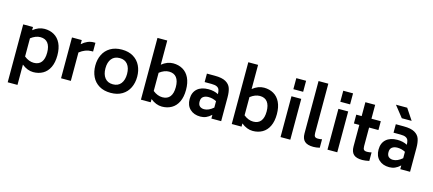

<svg xmlns="http://www.w3.org/2000/svg" viewBox="-69 -1576 5731 2540"><g transform="rotate(15 2796.5 -306.0)"><path d="M623 -279Q623 -182 591 -115.5Q559 -49 501.5 -16Q444 17 370 17Q290 17 214 -44V234H80V-559H214V-515Q289 -575 370 -575Q444 -575 501.5 -542Q559 -509 591 -442.5Q623 -376 623 -279ZM483 -279Q483 -365 448 -410Q413 -455 345 -455Q280 -455 214 -404V-155Q278 -104 345 -104Q413 -104 448 -148.5Q483 -193 483 -279Z M1066 -571V-451H1043Q961 -451 882 -389V0H748V-559H882V-503Q959 -571 1043 -571Z M1142 -280Q1142 -363 1174.5 -430Q1207 -497 1272 -536Q1337 -575 1430 -575Q1522 -575 1586.5 -536Q1651 -497 1683.5 -430Q1716 -363 1716 -280Q1716 -196 1683.5 -128.5Q1651 -61 1586.5 -22Q1522 17 1430 17Q1337 17 1272 -22Q1207 -61 1174.5 -128.5Q1142 -196 1142 -280ZM1577 -280Q1577 -363 1539 -411Q1501 -459 1430 -459Q1358 -459 1319.5 -411Q1281 -363 1281 -280Q1281 -197 1319.5 -148.5Q1358 -100 1430 -100Q1501 -100 1539 -148.5Q1577 -197 1577 -280Z M2385 -279Q2385 -182 2353 -115.5Q2321 -49 2263.5 -16Q2206 17 2132 17Q2052 17 1976 -44V0H1842V-846H1976V-515Q2051 -575 2132 -575Q2206 -575 2263.5 -542Q2321 -509 2353 -442.5Q2385 -376 2385 -279ZM2245 -279Q2245 -365 2210 -410Q2175 -455 2107 -455Q2042 -455 1976 -404V-155Q2040 -104 2107 -104Q2175 -104 2210 -148.5Q2245 -193 2245 -279Z M2941 -326V0H2807V-51Q2770 -17 2734.5 -2Q2699 13 2657 13Q2569 13 2515.5 -37.5Q2462 -88 2462 -176Q2462 -266 2517.5 -315.5Q2573 -365 2670 -365Q2749 -365 2807 -334Q2806 -372 2797.5 -395Q2789 -418 2764 -430.5Q2739 -443 2690 -443H2596V-559H2705Q2804 -559 2855.5 -529.5Q2907 -500 2924 -450.5Q2941 -401 2941 -326ZM2807 -150V-238Q2754 -265 2698 -265Q2654 -265 2626 -244.5Q2598 -224 2598 -178Q2598 -133 2621.5 -113.5Q2645 -94 2681 -94Q2742 -94 2807 -150Z M3629 -279Q3629 -182 3597 -115.5Q3565 -49 3507.5 -16Q3450 17 3376 17Q3296 17 3220 -44V0H3086V-846H3220V-515Q3295 -575 3376 -575Q3450 -575 3507.5 -542Q3565 -509 3597 -442.5Q3629 -376 3629 -279ZM3489 -279Q3489 -365 3454 -410Q3419 -455 3351 -455Q3286 -455 3220 -404V-155Q3284 -104 3351 -104Q3419 -104 3454 -148.5Q3489 -193 3489 -279Z M3754 -807H3888V-656H3754ZM3754 -559H3888V0H3754Z M4048 -128V-846H4182V-172Q4182 -136 4194 -122Q4206 -108 4237 -108Q4268 -108 4292 -114V2Q4245 13 4206 13Q4124 13 4086 -21.5Q4048 -56 4048 -128Z M4397 -807H4531V-656H4397ZM4397 -559H4531V0H4397Z M4853 -425V-172Q4853 -136 4865 -122Q4877 -108 4909 -108Q4941 -108 4970 -116V1Q4913 13 4876 13Q4793 13 4756 -22Q4719 -57 4719 -130V-425H4645V-546H4719V-736H4853V-546H4981V-425Z M5049 0ZM5528 -326V0H5394V-51Q5357 -17 5321.5 -2Q5286 13 5244 13Q5156 13 5102.5 -37.5Q5049 -88 5049 -176Q5049 -266 5104.5 -315.5Q5160 -365 5257 -365Q5336 -365 5394 -334Q5393 -372 5384.5 -395Q5376 -418 5351 -430.5Q5326 -443 5277 -443H5183V-559H5292Q5391 -559 5442.5 -529.5Q5494 -500 5511 -450.5Q5528 -401 5528 -326ZM5394 -150V-238Q5341 -265 5285 -265Q5241 -265 5213 -244.5Q5185 -224 5185 -178Q5185 -133 5208.5 -113.5Q5232 -94 5268 -94Q5329 -94 5394 -150ZM5118 -809H5272L5374 -656H5239Z"/></g></svg>

Font: Biryani
Style: Bold
Weight: 700
Designer: Dan Reynolds and Mathieu Reguer
Foundry: Dan Reynolds and Mathieu Reguer
Version: Version 1.004; ttfautohint (v1.1) -l 5 -r 5 -G 72 -x 0 -D la